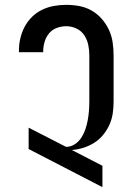

<svg xmlns="http://www.w3.org/2000/svg" viewBox="-20 -763 540 791"><path d="M402 8 98 -149V-237L252 -158H253Q272 -158 288.5 -169Q305 -180 315.5 -196.5Q326 -213 332 -231Q338 -249 341.5 -268Q345 -287 346.5 -306.5Q348 -326 348 -345V-535Q348 -557 343.5 -578.5Q339 -600 327 -618Q315 -636 295 -645.5Q275 -655 253 -655Q233 -655 214 -648Q195 -641 182.5 -626Q170 -611 164 -591.5Q158 -572 158 -552V-548H58V-555Q58 -581 64 -606Q70 -631 82 -653.5Q94 -676 112.5 -694Q131 -712 154 -723Q177 -734 202 -738.5Q227 -743 253 -743Q280 -743 307 -738Q334 -733 357.5 -719.5Q381 -706 399 -685.5Q417 -665 428.5 -640.5Q440 -616 444 -589Q448 -562 448 -535V-345Q448 -320 444.5 -296Q441 -272 431 -249.5Q421 -227 405 -207.5Q389 -188 368.5 -175Q348 -162 324.5 -154.5Q301 -147 276 -145L402 -80Z"/></svg>

Font: Iosevka Semibold
Style: Regular
Weight: 600
Monospace: yes
Designer: Belleve Invis
Foundry: Belleve Invis
Version: Version 33.2.3; ttfautohint (v1.8.4)